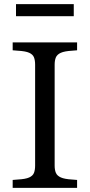

<svg xmlns="http://www.w3.org/2000/svg" viewBox="-20 -904 432 924"><path d="M41 0V-38L65 -40Q103 -42 120.5 -50Q138 -58 143.5 -72Q149 -86 149 -107V-593Q149 -614 143.5 -628Q138 -642 120.5 -650Q103 -658 65 -660L41 -662V-700H351V-662L327 -660Q291 -658 273 -650Q255 -642 249 -628Q243 -614 243 -593V-107Q243 -86 249 -72Q255 -58 273 -50Q291 -42 327 -40L351 -38V0ZM57 -826V-884H335V-826Z"/></svg>

Font: Hedvig Letters Serif
Style: Regular
Weight: 400
Designer: Alexander Örn & Tor Weibull
Foundry: Kanon Foundry
Version: Version 1.000